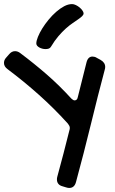

<svg xmlns="http://www.w3.org/2000/svg" viewBox="-72 -761 570 954"><path d="M-35.2 -418Q-52.2 -430.7 -52.2 -448.2Q-52.2 -455.1 -49.8 -461.7Q-47.4 -468.3 -41 -475.1L-26.9 -491.2Q-14.2 -506.8 2.9 -506.8Q8.8 -506.8 15.4 -504.6Q22 -502.4 28.8 -497.1Q97.2 -445.8 160.4 -390.9Q223.6 -335.9 282.7 -271Q292 -262.2 298.8 -262.2Q312 -262.2 314.9 -279.8L357.9 -451.2Q365.2 -480 387.7 -480Q392.6 -480 398.2 -478.5Q403.8 -477.1 409.7 -473.1L426.8 -463.9Q450.7 -450.7 450.7 -428.2Q450.7 -420.9 447.8 -412.1Q431.2 -351.1 414.3 -283.4Q397.5 -215.8 379.9 -144.8Q362.3 -73.7 343.8 -1Q325.2 71.8 305.7 143.1Q297.9 172.9 272 172.9Q264.6 172.9 255.9 169.9L239.7 165Q224.6 161.1 217.8 152.3Q210.9 143.6 210.9 130.9Q210.9 127.9 211.2 124Q211.4 120.1 212.9 116.2Q228.5 58.1 243.7 1Q258.8 -56.2 272.9 -113.8Q273.9 -117.2 274.4 -119.6Q274.9 -122.1 274.9 -125Q274.9 -130.9 272.2 -136.2Q269.5 -141.6 265.1 -147Q196.3 -223.1 121.3 -290Q46.4 -356.9 -35.2 -418ZM343.3 -694.8Q343.3 -687.5 336.2 -680.7Q329.1 -673.8 317.1 -665.5Q305.2 -657.2 289.1 -646.2Q272.9 -635.3 255.1 -619.4Q237.3 -603.5 218.3 -581.3Q199.2 -559.1 181.2 -528.8Q177.2 -522 170.2 -519.5Q163.1 -517.1 154.3 -517.1Q146 -517.1 137.9 -519.3Q129.9 -521.5 123.3 -525.1Q116.7 -528.8 112.5 -533.9Q108.4 -539.1 108.4 -544.9Q108.4 -558.1 116.5 -577.9Q124.5 -597.7 137.9 -619.4Q151.4 -641.1 169.2 -662.8Q187 -684.6 206.8 -701.9Q226.6 -719.2 246.8 -730Q267.1 -740.7 286.1 -740.7Q294.9 -740.7 304.9 -735.8Q314.9 -731 323.5 -723.9Q332 -716.8 337.6 -708.7Q343.3 -700.7 343.3 -694.8Z"/></svg>

Font: Gochi Hand Cyrillic
Style: Regular
Weight: 400
Designer: Juan Pablo del Peral; Denis Ignatov
Foundry: Juan Pablo del Peral; Denis Ignatov
Version: Version 1.00 June 29, 2018, initial release